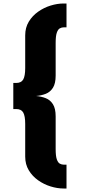

<svg xmlns="http://www.w3.org/2000/svg" viewBox="-20 -840 490 1097"><path d="M343 237Q307.5 237 269.2 225.2Q231 213.5 198 190.2Q165 167 144.5 133Q124 99 124 55V-132Q124 -177 112.8 -197Q101.5 -217 72 -217H56V-366H72Q101.5 -366 112.8 -386Q124 -406 124 -451V-638Q124 -682.5 144.5 -716.2Q165 -750 198 -773.2Q231 -796.5 269.2 -808.2Q307.5 -820 343 -820H360V-684H346Q332.5 -684 321.8 -678Q311 -672 304.5 -653Q298 -634 298 -595V-408Q298 -363 282.5 -338.5Q267 -314 241.5 -304Q216 -294 186 -291.5Q216 -289 241.5 -279Q267 -269 282.5 -244.5Q298 -220 298 -175V12Q298 51 304.5 70Q311 89 321.8 95Q332.5 101 346 101H360V237Z"/></svg>

Font: Trispace Condensed ExtraBold
Style: Regular
Weight: 800
Width: 3
Designer: Tyler Finck
Foundry: Etcetera Type Company
Version: Version 1.210; ttfautohint (v1.8.3)